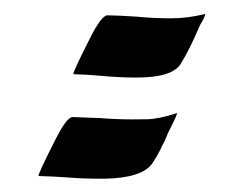

<svg xmlns="http://www.w3.org/2000/svg" viewBox="-20 -326 351 280"><path d="M132.8 -65.4H123.5Q100.1 -65.4 76.2 -67.4Q56.2 -68.8 36.1 -69.3Q36.1 -73.7 59.6 -120.1Q77.1 -155.3 85.9 -155.3L126 -153.8Q149.9 -151.9 173.3 -151.9Q178.2 -151.9 194.6 -152.1Q210.9 -152.3 238.3 -161.1Q237.3 -156.2 230.7 -143.6Q224.1 -130.9 220.7 -121.6Q218.8 -117.2 217.3 -115Q215.8 -112.8 213.9 -107.9Q209 -98.1 202.6 -88.4Q188 -66.4 132.8 -65.4ZM179.2 -212.9Q153.8 -212.9 128.4 -215.3Q107.9 -217.3 86.9 -217.8Q86.9 -222.2 110.4 -268.6Q127.9 -303.7 136.7 -303.7Q157.7 -303.2 178.2 -301.8Q203.6 -299.3 229 -299.3Q254.4 -299.3 279.3 -305.7Q278.8 -300.8 272 -290Q255.9 -252.4 243.4 -232.7Q231 -212.9 179.2 -212.9Z"/></svg>

Font: Terrible Cursive
Style: Regular
Weight: 400
Designer: GGBotNet
Foundry: GGBotNet
Version: 1.00